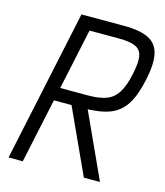

<svg xmlns="http://www.w3.org/2000/svg" viewBox="-118 -889 840 978"><g transform="rotate(15 302.5 -400.0)"><path d="M19.5 0 189.5 -800H413Q498.5 -800 544 -777.2Q589.5 -754.5 601 -703Q612.5 -651.5 594 -564.5Q576 -478.5 544.8 -429.8Q513.5 -381 460.5 -361Q407.5 -341 322 -341H115.5L130 -410H330Q389 -410 426 -424.2Q463 -438.5 485.5 -474.8Q508 -511 521.5 -576.5Q534.5 -637 528.8 -670.5Q523 -704 493.5 -717.5Q464 -731 405 -731H250.5L94.5 0ZM416.5 0 239.5 -386H325L501.5 0Z"/></g></svg>

Font: Victor Mono Thin
Style: Italic
Weight: 100
Italic angle: -12°
Monospace: yes
Designer: Rune Bjørnerås
Version: Version 1.561;gftools[0.9.30]